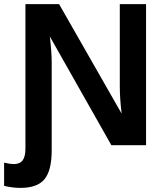

<svg xmlns="http://www.w3.org/2000/svg" viewBox="-57 -708 799 936"><path d="M67 -688H231L536 -154Q527 -228 527 -288V-688H655V0H486L186 -530Q195 -453 195 -406V25Q195 123 160 165.5Q125 208 43 208Q4 208 -37 198V85Q-6 92 9 92Q40 92 53.5 73.5Q67 55 67 16Z"/></svg>

Font: Libra Sans
Style: Bold
Weight: 700
Foundry: Context Ltd
Version: Version 1.000